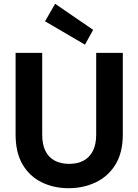

<svg xmlns="http://www.w3.org/2000/svg" viewBox="-20 -978 727 1010"><path d="M341 12Q263 12 199.5 -19Q136 -50 99 -112.5Q62 -175 62 -271V-700H202V-270Q202 -219 218.5 -185Q235 -151 267 -133.5Q299 -116 344 -116Q389 -116 420.5 -133.5Q452 -151 469 -185Q486 -219 486 -270V-700H626V-271Q626 -175 587.5 -112.5Q549 -50 484 -19Q419 12 341 12ZM427 -743 217 -866 270 -958 470 -821Z"/></svg>

Font: DM Sans 10pt ExtraBold
Style: Regular
Weight: 800
Version: Version 4.004;gftools[0.9.30]